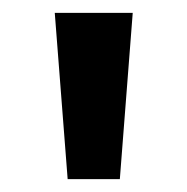

<svg xmlns="http://www.w3.org/2000/svg" viewBox="-20 -734 291 298"><path d="M186 -714 166 -456H85L65 -714Z"/></svg>

Font: Noto Sans Gujarati SemiBold
Style: Regular
Weight: 600
Designer: Jelle Bosma - Monotype Design Team, Universal Thirst
Foundry: Monotype Imaging Inc.
Version: Version 2.106; ttfautohint (v1.8.4.7-5d5b)